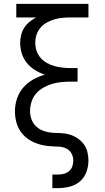

<svg xmlns="http://www.w3.org/2000/svg" viewBox="-20 -755 540 990"><path d="M250 215V145H279Q295 145 310 141Q325 137 336.5 127Q348 117 353 102.5Q358 88 358 73Q358 54 349 37Q340 20 323.5 11.5Q307 3 288 1.5Q269 0 250.5 -0.5Q232 -1 213.5 -4Q195 -7 177.5 -12.5Q160 -18 143 -27Q126 -36 112 -48Q98 -60 87 -75.5Q76 -91 69.5 -108.5Q63 -126 60 -144.5Q57 -163 57 -181Q57 -214 67.5 -246Q78 -278 99.5 -303Q121 -328 150 -344.5Q179 -361 211 -370Q184 -379 160 -394Q136 -409 118.5 -430.5Q101 -452 92.5 -479Q84 -506 84 -534Q84 -554 89 -574.5Q94 -595 105 -612Q116 -629 132 -642Q148 -655 166 -665H64V-735H436V-665H343Q322 -665 301 -663Q280 -661 260 -655Q240 -649 221 -638.5Q202 -628 188.5 -612Q175 -596 168.5 -576Q162 -556 162 -535Q162 -513 168.5 -493Q175 -473 189 -457Q203 -441 221.5 -430.5Q240 -420 260 -414.5Q280 -409 301 -406.5Q322 -404 343 -404H380V-334H343Q319 -334 294.5 -331.5Q270 -329 247 -322Q224 -315 202.5 -302.5Q181 -290 165.5 -272Q150 -254 142.5 -230Q135 -206 135 -182Q135 -159 143 -138Q151 -117 167.5 -102Q184 -87 206 -79.5Q228 -72 250 -70.5Q272 -69 294.5 -68.5Q317 -68 338.5 -61.5Q360 -55 379 -42.5Q398 -30 411.5 -12Q425 6 430.5 28Q436 50 436 72Q436 103 425.5 132Q415 161 392 180.5Q369 200 339 207.5Q309 215 279 215Z"/></svg>

Font: Iosevka
Style: Regular
Weight: 400
Monospace: yes
Designer: Belleve Invis
Foundry: Belleve Invis
Version: Version 33.2.3; ttfautohint (v1.8.4)